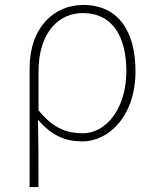

<svg xmlns="http://www.w3.org/2000/svg" viewBox="-20 -560 628 778"><path d="M100 198H136C136 92 136 31 134 -75C190 -9 247 13 313 13C423 13 529 -92 529 -271C529 -434 459 -540 317 -540C202 -540 100 -452 100 -283ZM315 -20C258 -20 199 -35 136 -113V-268C136 -435 223 -507 315 -507C441 -507 492 -405 492 -271C492 -124 413 -20 315 -20Z"/></svg>

Font: Noto Sans CJK JP Thin
Style: Regular
Weight: 250
Designer: Ryoko NISHIZUKA (kana & ideographs); Paul D. Hunt (Latin, Greek & Cyrillic); Wenlong ZHANG (bopomofo); Sandoll Communica
Foundry: Adobe Systems Incorporated
Version: Version 1.004;PS 1.004;hotconv 1.0.82;makeotf.lib2.5.63406